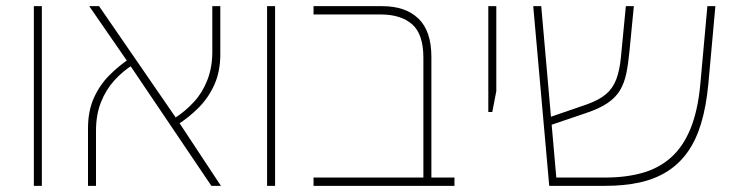

<svg xmlns="http://www.w3.org/2000/svg" viewBox="-20 -604 2380 624"><path d="M90 0V-584H116V0Z M667 0 395 -403 270 -584H302L558 -212L698 0ZM266 0V-187Q266 -243 285 -285.5Q304 -328 336 -360Q368 -392 405 -416L413 -394Q379 -373 351.5 -342.5Q324 -312 308 -271.5Q292 -231 292 -179V0ZM557 -199 549 -221Q583 -243 610.5 -273Q638 -303 654 -344Q670 -385 670 -436V-584H696V-428Q696 -372 677 -329.5Q658 -287 626.5 -255Q595 -223 557 -199Z M848 0V-584H874V0Z M1356 0V-416Q1356 -493 1319.5 -525Q1283 -557 1217 -557H999V-584H1222Q1298 -584 1340 -543.5Q1382 -503 1382 -419V0ZM999 0V-27H1457V0Z M1567 -240V-584H1593V-308L1580 -240Z M1765 0 1713 -584H1739L1788 -27H1947Q2014 -27 2067.5 -42Q2121 -57 2160.5 -92Q2200 -127 2224 -185.5Q2248 -244 2256 -330L2279 -584H2305L2282 -330Q2275 -257 2258.5 -202.5Q2242 -148 2214.5 -109.5Q2187 -71 2148 -46.5Q2109 -22 2059 -11Q2009 0 1947 0ZM1768 -197 1766 -223 1888 -265Q1927 -279 1949.5 -298Q1972 -317 1983 -346.5Q1994 -376 1998 -418L2014 -584H2040L2026 -440Q2022 -397 2015.5 -365.5Q2009 -334 1995 -310.5Q1981 -287 1954.5 -269Q1928 -251 1883 -236Z"/></svg>

Font: Noto Sans Hebrew Thin
Style: Regular
Weight: 250
Designer: Monotype Design Team
Foundry: Monotype Imaging Inc.
Version: Version 2.003